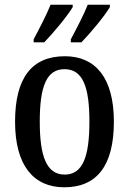

<svg xmlns="http://www.w3.org/2000/svg" viewBox="-20 -786 549 816"><path d="M281 -619V-606H326C365 -646 427 -721 447 -756V-766H353C335 -721 307 -668 281 -619ZM123 -619V-606H168C207 -646 269 -721 289 -756V-766H195C177 -721 149 -668 123 -619ZM253 10C391 10 464 -81 464 -269C464 -456 385 -547 256 -547C116 -547 44 -456 44 -269C44 -81 124 10 253 10ZM255 -44C178 -44 149 -121 149 -269C149 -417 177 -492 254 -492C332 -492 360 -417 360 -269C360 -121 332 -44 255 -44Z"/></svg>

Font: Noto Serif Ethiopic Condensed Medium
Style: Regular
Weight: 500
Width: 3
Designer: Monotype Design Team
Foundry: Monotype Imaging Inc.
Version: Version 2.102